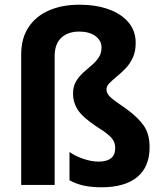

<svg xmlns="http://www.w3.org/2000/svg" viewBox="-20 -785 687 815"><path d="M556 -603Q556 -566 543.5 -539.5Q531 -513 512.5 -494Q494 -475 475.5 -460Q457 -445 444.5 -432Q432 -419 432 -405Q432 -387 451 -370.5Q470 -354 516 -323Q563 -289 589 -253.5Q615 -218 615 -160Q615 -77 562.5 -33.5Q510 10 411 10Q370 10 336.5 3Q303 -4 275 -20V-140Q298 -123 333 -111Q368 -99 398 -99Q469 -99 469 -156Q469 -172 463 -185Q457 -198 439.5 -213Q422 -228 388 -249Q331 -287 310.5 -318.5Q290 -350 290 -388Q290 -418 302.5 -439Q315 -460 333 -476.5Q351 -493 369 -508Q387 -523 399 -541Q411 -559 411 -583Q411 -613 385 -632Q359 -651 316 -651Q269 -651 240.5 -625Q212 -599 212 -546V0H70V-554Q70 -623 101.5 -670Q133 -717 188.5 -741Q244 -765 317 -765Q386 -765 440 -746Q494 -727 525 -690.5Q556 -654 556 -603Z"/></svg>

Font: Noto Sans Armenian SemiCondensed
Style: Bold
Weight: 700
Width: 4
Designer: Monotype Design Team
Foundry: Monotype Imaging Inc.
Version: Version 2.008; ttfautohint (v1.8.4.7-5d5b)